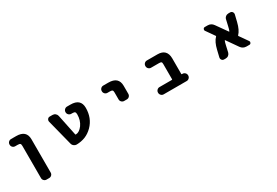

<svg xmlns="http://www.w3.org/2000/svg" viewBox="54 -1527 3892 2702"><g transform="rotate(-30 2000.0 -176.5)"><path d="M293.9 197.3Q270.5 197.3 253.4 180.7Q236.3 164.1 236.3 139.6V-382.8Q236.3 -411.1 226.6 -419.9Q215.8 -429.7 185.5 -429.7H146.5Q122.1 -429.7 105.5 -446.3Q88.9 -462.9 88.9 -487.3V-489.3Q88.9 -513.7 105.5 -530.3Q122.1 -546.9 146.5 -546.9H228.5Q393.6 -546.9 393.6 -399.4V139.6Q393.6 164.1 377 180.7Q360.4 197.3 335.9 197.3Z M909.2 -17.6Q909.2 -17.6 908.2 -17.6Q883.8 -17.6 864.3 -33.2Q843.8 -48.8 837.9 -74.2L731.4 -492.2Q730.5 -499 730.5 -504.9Q730.5 -518.6 740.2 -531.2Q752.9 -548.8 775.4 -548.8H821.3Q846.7 -548.8 866.2 -532.7Q885.7 -516.6 890.6 -492.2L960.9 -153.3Q961.9 -146.5 969.7 -146.5Q1025.4 -147.5 1076.2 -214.8Q1127 -285.2 1127 -381.8Q1127 -411.1 1116.2 -420.9Q1105.5 -430.7 1076.2 -430.7H1056.6Q1033.2 -430.7 1016.1 -447.8Q999 -464.8 999 -488.3V-491.2Q999 -514.6 1016.1 -531.7Q1033.2 -548.8 1056.6 -548.8H1112.3Q1277.3 -548.8 1277.3 -401.4Q1277.3 -318.4 1250.5 -249.5Q1223.6 -180.7 1169.9 -126.5Q1116.2 -72.3 1049.8 -44.9Q985.4 -19.5 909.2 -17.6Z M1793 -214.8Q1769.5 -214.8 1752.4 -231.9Q1735.4 -249 1735.4 -272.5V-385.7Q1735.4 -414.1 1725.6 -422.9Q1715.8 -431.6 1685.5 -431.6H1646.5Q1622.1 -431.6 1605.5 -448.7Q1588.9 -465.8 1588.9 -489.3V-492.2Q1588.9 -515.6 1605.5 -532.7Q1622.1 -549.8 1646.5 -549.8H1728.5Q1893.6 -549.8 1893.6 -402.3V-272.5Q1893.6 -249 1877 -231.9Q1860.4 -214.8 1835.9 -214.8Z M2321.3 -17.6Q2297.9 -17.6 2280.8 -34.7Q2263.7 -51.8 2263.7 -75.2V-78.1Q2263.7 -101.6 2280.8 -118.7Q2297.9 -135.7 2321.3 -135.7H2521.5Q2529.3 -135.7 2529.3 -142.6V-388.7Q2529.3 -416 2520.5 -422.9Q2511.7 -430.7 2483.4 -430.7H2354.5Q2330.1 -430.7 2313.5 -447.8Q2296.9 -464.8 2296.9 -488.3V-491.2Q2296.9 -514.6 2313.5 -531.7Q2330.1 -548.8 2354.5 -548.8H2527.3Q2601.6 -548.8 2639.6 -510.7Q2677.7 -472.7 2678.7 -398.4V-142.6Q2678.7 -135.7 2685.5 -135.7H2695.3Q2718.8 -135.7 2735.8 -118.7Q2752.9 -101.6 2752.9 -78.1V-75.2Q2752.9 -51.8 2735.8 -34.7Q2718.8 -17.6 2695.3 -17.6Z M3668 -17.6Q3610.4 -17.6 3577.1 -65.4L3452.1 -244.1Q3450.2 -246.1 3447.8 -246.1Q3445.3 -246.1 3444.3 -244.1Q3434.6 -222.7 3423.8 -173.8L3401.4 -74.2Q3395.5 -49.8 3376 -33.7Q3356.4 -17.6 3331.1 -17.6H3303.7Q3281.2 -17.6 3267.6 -35.2Q3257.8 -47.9 3257.8 -62.5Q3257.8 -68.4 3258.8 -74.2L3285.2 -184.6Q3312.5 -300.8 3366.2 -353.5Q3372.1 -358.4 3367.2 -364.3L3271.5 -501Q3265.6 -509.8 3265.6 -518.6Q3265.6 -525.4 3269.5 -532.2Q3277.3 -548.8 3295.9 -548.8H3340.8Q3398.4 -548.8 3431.6 -501L3557.6 -323.2Q3559.6 -321.3 3562 -321.3Q3564.5 -321.3 3565.4 -324.2Q3575.2 -344.7 3585.9 -394.5L3608.4 -492.2Q3613.3 -516.6 3633.3 -532.7Q3653.3 -548.8 3678.7 -548.8H3706.1Q3728.5 -548.8 3742.2 -531.2Q3752 -518.6 3752 -503.9Q3752 -498 3751 -492.2L3724.6 -382.8Q3696.3 -266.6 3643.6 -212.9Q3637.7 -208 3642.6 -202.1L3738.3 -65.4Q3744.1 -56.6 3744.1 -47.9Q3744.1 -41 3740.2 -34.2Q3732.4 -17.6 3713.9 -17.6Z"/></g></svg>

Font: Rounded Mgen+ 2m bold
Style: Bold
Weight: 700
Designer: [Source Han Sans]
Ryoko NISHIZUKA  (kana & ideographs); Paul D. Hunt (Latin, Greek & Cyrillic); Wenlong ZHANG  (bopomofo
Version: Version 1.059.20150602